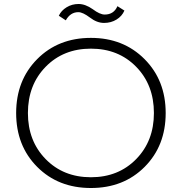

<svg xmlns="http://www.w3.org/2000/svg" viewBox="-20 -918 912 963"><path d="M61 -351Q61 -515 166.5 -621.5Q272 -728 436 -728Q599 -728 705 -621.5Q811 -515 811 -351Q811 -187 705.5 -81Q600 25 436 25Q272 25 166.5 -81Q61 -187 61 -351ZM120 -351Q120 -211 209 -120Q298 -29 436 -29Q574 -29 663 -120Q752 -211 752 -351Q752 -492 663 -583Q574 -674 436 -674Q298 -674 209 -583Q120 -492 120 -351ZM310 -816 275 -839Q287 -865 314 -881.5Q341 -898 374 -898Q408 -898 445 -872Q481 -845 505 -845Q551 -845 569 -887L604 -865Q592 -837 564.5 -820Q537 -803 502 -803Q466 -803 431 -830Q395 -857 373 -857Q333 -857 310 -816Z"/></svg>

Font: Metropolitano Light
Style: Regular
Weight: 300
Designer: Fonts by Alex Slobzheninov & Chris M. Simpson / Changes by Cristiano Sobral
Foundry: Fonts by Alex Slobzheninov & Chris M. Simpson / Changes by Cristiano Sobral
Version: Version 1.00;August 30, 2020;FontCreator 13.0.0.2681 64-bit